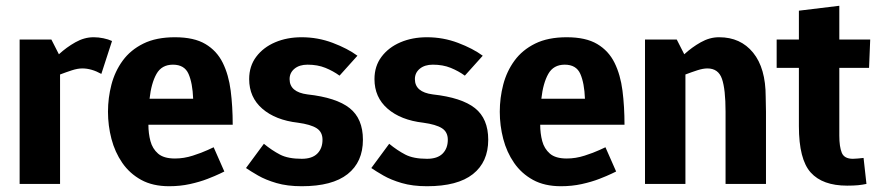

<svg xmlns="http://www.w3.org/2000/svg" viewBox="-20 -637 3042 665"><path d="M331 -381Q297 -400 265 -400Q249 -400 229 -393.5Q209 -387 188 -379V0H48V-500H158L184 -449Q210 -473 241 -490.5Q272 -508 304 -508H305Q321 -508 338 -504.5Q355 -501 368 -495Z M566 8Q509 8 469 -14Q429 -36 403.5 -73Q378 -110 366 -156Q354 -202 354 -250Q354 -298 366 -344Q378 -390 405 -427Q432 -464 476.5 -486Q521 -508 586 -508Q652 -508 691.5 -484.5Q731 -461 751.5 -419.5Q772 -378 779 -323Q786 -268 786 -205H494Q494 -175 501 -148.5Q508 -122 527.5 -105Q547 -88 586 -88Q617 -88 648 -98Q679 -108 699.5 -117.5Q720 -127 720 -127L757 -43Q757 -43 741.5 -35.5Q726 -28 699 -17.5Q672 -7 638 0.5Q604 8 566 8ZM579 -413Q540 -413 522 -381Q504 -349 498 -295H649Q647 -349 633 -381Q619 -413 579 -413Z M832 -55 894 -139Q922 -116 950 -101.5Q978 -87 1025 -87Q1061 -87 1079 -105Q1097 -123 1097 -153Q1097 -180 1076.5 -193Q1056 -206 1012 -212Q934 -221 888.5 -260.5Q843 -300 843 -363Q843 -408 867.5 -440.5Q892 -473 933 -490.5Q974 -508 1025 -508Q1081 -508 1132.5 -488.5Q1184 -469 1218 -444L1156 -375Q1134 -391 1107 -402Q1080 -413 1045 -413Q1017 -413 1000 -399Q983 -385 983 -363Q983 -318 1045 -310Q1145 -299 1191 -262.5Q1237 -226 1237 -153Q1237 -76 1184 -34Q1131 8 1025 8Q975 8 937.5 -3Q900 -14 874 -29Q848 -44 832 -55Z M1266 -55 1328 -139Q1356 -116 1384 -101.5Q1412 -87 1459 -87Q1495 -87 1513 -105Q1531 -123 1531 -153Q1531 -180 1510.5 -193Q1490 -206 1446 -212Q1368 -221 1322.5 -260.5Q1277 -300 1277 -363Q1277 -408 1301.5 -440.5Q1326 -473 1367 -490.5Q1408 -508 1459 -508Q1515 -508 1566.5 -488.5Q1618 -469 1652 -444L1590 -375Q1568 -391 1541 -402Q1514 -413 1479 -413Q1451 -413 1434 -399Q1417 -385 1417 -363Q1417 -318 1479 -310Q1579 -299 1625 -262.5Q1671 -226 1671 -153Q1671 -76 1618 -34Q1565 8 1459 8Q1409 8 1371.5 -3Q1334 -14 1308 -29Q1282 -44 1266 -55Z M1923 8Q1866 8 1826 -14Q1786 -36 1760.5 -73Q1735 -110 1723 -156Q1711 -202 1711 -250Q1711 -298 1723 -344Q1735 -390 1762 -427Q1789 -464 1833.5 -486Q1878 -508 1943 -508Q2009 -508 2048.5 -484.5Q2088 -461 2108.5 -419.5Q2129 -378 2136 -323Q2143 -268 2143 -205H1851Q1851 -175 1858 -148.5Q1865 -122 1884.5 -105Q1904 -88 1943 -88Q1974 -88 2005 -98Q2036 -108 2056.5 -117.5Q2077 -127 2077 -127L2114 -43Q2114 -43 2098.5 -35.5Q2083 -28 2056 -17.5Q2029 -7 1995 0.5Q1961 8 1923 8ZM1936 -413Q1897 -413 1879 -381Q1861 -349 1855 -295H2006Q2004 -349 1990 -381Q1976 -413 1936 -413Z M2633 0H2493V-250Q2493 -328 2480.5 -364Q2468 -400 2430 -400Q2415 -400 2395 -393.5Q2375 -387 2354 -379V0H2214V-500H2324L2350 -449Q2376 -473 2407 -490.5Q2438 -508 2470 -508H2471Q2545 -508 2588.5 -454.5Q2632 -401 2632 -302L2633 -250Z M2971 -90 2981 0Q2967 3 2952 4.5Q2937 6 2914 6Q2829 6 2788 -39.5Q2747 -85 2747 -200V-402H2670V-500H2747V-600L2887 -617V-500H2994L2990 -402H2887V-167Q2887 -129 2895.5 -108Q2904 -87 2934 -87Q2943 -87 2951.5 -88Q2960 -89 2971 -90Z"/></svg>

Font: Epunda Sans
Style: Bold
Weight: 700
Designer: Simon Atzbach
Foundry: typofactur
Version: Version 2.204; ttfautohint (v1.8.4.7-5d5b)